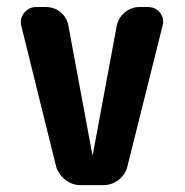

<svg xmlns="http://www.w3.org/2000/svg" viewBox="-20 -540 540 560"><path d="M411.1 -519.5Q433.6 -519.5 446.8 -502.9Q460 -486.3 454.1 -464.8L351.6 -54.7Q345.7 -30.3 325.7 -15.1Q305.7 0 281.2 0H214.8Q190.4 0 170.4 -15.6Q150.4 -31.2 143.6 -54.7L42 -464.8Q37.1 -486.3 50.8 -502.9Q64.5 -519.5 85 -519.5H113.3Q138.7 -519.5 157.2 -503.9Q175.8 -488.3 179.7 -463.9L249 -90.8Q249 -89.8 250 -89.8Q251 -89.8 251 -90.8L320.3 -463.9Q325.2 -488.3 344.2 -503.9Q363.3 -519.5 386.7 -519.5Z"/></svg>

Font: Rounded Mgen+ 2m bold
Style: Bold
Weight: 700
Designer: [Source Han Sans]
Ryoko NISHIZUKA  (kana & ideographs); Paul D. Hunt (Latin, Greek & Cyrillic); Wenlong ZHANG  (bopomofo
Version: Version 1.059.20150602